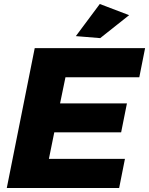

<svg xmlns="http://www.w3.org/2000/svg" viewBox="-20 -942 747 962"><path d="M678 -555H308L281 -424H616L587 -279H252L225 -146H606L577 0H14L154 -701H707ZM480 -922 627 -866 482 -751 360 -761Z"/></svg>

Font: Gontserrat
Style: Bold Italic
Weight: 700
Italic angle: -11.3°
Designer: Julieta Ulanovsky
Foundry: Julieta Ulanovsky
Version: Version 6.001